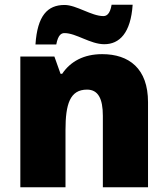

<svg xmlns="http://www.w3.org/2000/svg" viewBox="-20 -792 710 812"><path d="M130 -604H218C226 -647 241 -652 253 -652C302 -652 362 -605 421 -605C485 -605 533 -652 541 -772H452C445 -730 429 -724 417 -724C367 -724 303 -771 253 -771C181 -771 138 -726 130 -604ZM412 -563C334 -563 278 -532 243 -480H236L210 -553H66V0H257V-242C257 -352 276 -413 348 -413C395 -413 415 -375 415 -302V0H606V-360C606 -502 526 -563 412 -563Z"/></svg>

Font: Noto Sans Sinhala UI Black
Style: Regular
Weight: 900
Designer: Jelle Bosma - Monotype Design Team
Foundry: Monotype Imaging Inc.
Version: Version 2.006